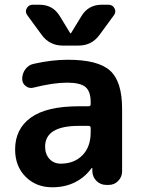

<svg xmlns="http://www.w3.org/2000/svg" viewBox="-20 -783 601 813"><path d="M411 -763H439Q457 -763 465 -747.5Q473 -732 462 -718L402 -636Q369 -590 312 -590H246Q189 -590 156 -636L96 -718Q85 -732 93 -747.5Q101 -763 119 -763H147Q204 -763 233 -715L277 -643Q277 -642 279 -642Q281 -642 281 -643L325 -715Q354 -763 411 -763ZM314 -250Q171 -250 171 -162Q171 -130 189.5 -110Q208 -90 237 -90Q294 -90 329 -125.5Q364 -161 364 -223V-241Q364 -250 355 -250ZM201 10Q133 10 88.5 -34.5Q44 -79 44 -150Q44 -237 110.5 -285Q177 -333 314 -333H355Q364 -333 364 -342V-350Q364 -396 342 -414.5Q320 -433 264 -433Q206 -433 122 -412Q104 -407 89 -418.5Q74 -430 74 -449Q74 -472 88 -490.5Q102 -509 124 -513Q200 -530 267 -530Q395 -530 446 -484Q497 -438 497 -323V-57Q497 -34 480.5 -17Q464 0 441 0H430Q406 0 389 -16.5Q372 -33 371 -57V-71Q371 -72 370 -72Q368 -72 368 -71Q307 10 201 10Z"/></svg>

Font: Rounded Mplus 1c Bold
Style: Bold
Weight: 700
Version: Version 1.059.20150529